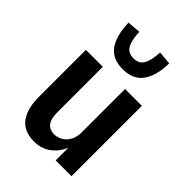

<svg xmlns="http://www.w3.org/2000/svg" viewBox="-220 -844 953 953"><g transform="rotate(45 256.5 -367.5)"><path d="M197 10Q154 10 123 -8.5Q92 -27 75.5 -66.5Q59 -106 59 -165V-494H178V-177Q178 -143 186 -123Q194 -103 209 -94.5Q224 -86 244 -86Q268 -86 289 -99Q310 -112 322 -135Q334 -158 334 -188V-494H452V0H341V-92H342Q325 -47 287.5 -18.5Q250 10 197 10ZM256 -555Q208 -555 177 -576Q146 -597 130.5 -638Q115 -679 113 -739L183 -745Q186 -686 202 -658.5Q218 -631 256 -631Q293 -631 309.5 -658.5Q326 -686 329 -745L399 -739Q398 -679 382 -638Q366 -597 335 -576Q304 -555 256 -555Z"/></g></svg>

Font: Nunito Sans 10pt Condensed
Style: Bold
Weight: 700
Width: 3
Designer: Vernon Adams
Foundry: Vernon Adams
Version: Version 3.101;gftools[0.9.27]